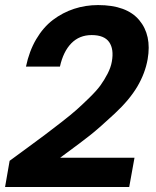

<svg xmlns="http://www.w3.org/2000/svg" viewBox="-24 -752 618 762"><path d="M-3.9 -9.8 14.2 -113.8Q36.1 -129.9 84 -165Q131.8 -200.2 155 -217.5Q178.2 -234.9 218.8 -266.4Q259.3 -297.9 280.5 -316.9Q301.8 -335.9 330.6 -364Q359.4 -392.1 374.8 -413.3Q390.1 -434.6 403.1 -459.7Q416 -484.9 419.9 -507.8Q428.7 -557.1 409.2 -585Q389.6 -612.8 339.8 -612.8Q291 -612.8 259 -580.1Q227.1 -547.4 213.9 -487.8H79.1Q91.8 -548.8 119.6 -596.2Q147.5 -643.6 186 -672.9Q224.6 -702.1 270 -717Q315.4 -731.9 365.2 -731.9Q478.5 -731.9 528.6 -672.1Q578.6 -612.3 562 -517.1Q552.2 -461.4 521 -408.4Q489.7 -355.5 430.9 -300.8Q372.1 -246.1 336.7 -217.8Q301.3 -189.5 228.5 -136.2Q219.2 -129.4 214.8 -126H509.8L488.8 -9.8Z"/></svg>

Font: SVN-Poppins SemiBold
Style: Italic
Weight: 600
Italic angle: -10°
Designer: Ninad Kale (Devanagari), Jonny Pinhorn (Latin)
Foundry: Indian Type Foundry
Version: Version 3.002 2017